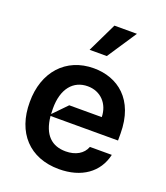

<svg xmlns="http://www.w3.org/2000/svg" viewBox="-147 -902 876 1013"><g transform="rotate(20 291.0 -395.0)"><path d="M319.6 -801.1 240.1 -636.4H336.6L446 -801.1ZM544.7 -277C544.4 -468.4 429.3 -552.6 295.5 -552.6C138.8 -552.6 36.9 -437.9 37.6 -269.9C36.9 -98.4 137.4 10.7 302.6 10.7C429 10.7 516.3 -51.1 539.8 -155.5H416.9C401.3 -113.3 359 -89.5 304 -89.5C227.6 -89.5 175.8 -133.2 165.8 -237.9H544.7ZM165.1 -248.2C164.4 -258.2 164.1 -268.5 164.1 -279.1C163.7 -390.3 216.6 -452.4 297.6 -452.4C370.7 -452.4 420.5 -398.4 421.9 -324.6H239.3Z"/></g></svg>

Font: Riot Sans 2.0
Style: Bold
Weight: 600
Designer: Rasmus Andersson
Foundry: rsms
Version: Version 3.006;hotconv 1.0.109;makeotfexe 2.5.65596